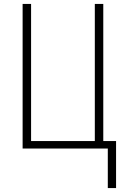

<svg xmlns="http://www.w3.org/2000/svg" viewBox="-20 -755 640 976"><path d="M528 201V0H95V-735H138V-38H462V-735H505V-38H570V201Z"/></svg>

Font: Iosevka SS04 XLt Ex
Style: Regular
Weight: 200
Width: 7
Monospace: yes
Designer: Belleve Invis
Foundry: Belleve Invis
Version: Version 19.0.0; ttfautohint (v1.8.4)